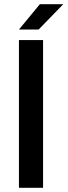

<svg xmlns="http://www.w3.org/2000/svg" viewBox="-20 -890 320 910"><path d="M69.8 0V-700.2H184.1V0ZM69.8 -750 168.9 -870.1H279.8L163.1 -750Z"/></svg>

Font: Fivo Sans Modern Med
Style: Regular
Weight: 450
Designer: Alexander Slobzheninov
Foundry: Alexander Slobzheninov
Version: 1.0